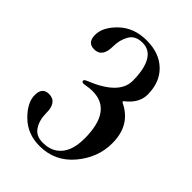

<svg xmlns="http://www.w3.org/2000/svg" viewBox="-209 -806 914 914"><g transform="rotate(45 248.0 -348.5)"><path d="M83 -197.8Q137.7 -197.8 137.7 -123.5Q137.7 -77.1 158.7 -44.7Q179.7 -12.2 224.9 -12.2Q270 -12.2 299.8 -33.7Q352.5 -71.8 352.5 -166.5Q352.5 -354 219.7 -354Q198.2 -354 173.3 -349.1Q168.5 -348.1 164.6 -348.1Q152.3 -348.1 152.3 -357.4Q152.3 -364.3 168.9 -370.6Q320.3 -431.6 320.3 -522.9Q320.3 -600.6 296.6 -642.8Q272.9 -685.1 225.1 -685.1Q177.2 -685.1 157.7 -650.9Q138.2 -616.7 138.2 -573.7Q138.2 -499.5 84 -499.5Q38.6 -499.5 38.6 -551.8Q38.6 -604 92.5 -655.5Q146.5 -707 231.4 -707Q316.4 -707 366.7 -658.4Q417 -609.9 417 -527.8Q417 -470.2 360.4 -426.3Q356 -422.9 356 -420.2Q356 -417.5 361.3 -415Q461.9 -366.7 461.9 -244.6Q461.9 -147.9 395.5 -69.1Q329.1 9.8 225.6 9.8Q145 9.8 91.6 -42.5Q38.1 -94.7 38.1 -146.2Q38.1 -197.8 83 -197.8Z"/></g></svg>

Font: UnifrakturMaguntia18
Style: Book
Weight: 400
Designer: j. 'mach' wust, Gerrit Ansmann, Georg Duffner, based on a font by Peter Wiegel, original typeface by Carl Albert Fahrenw
Version: Version 2017-03-19